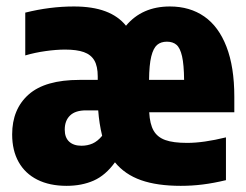

<svg xmlns="http://www.w3.org/2000/svg" viewBox="-20 -578 780 608"><path d="M722 -222.5H452.5Q454.5 -185 466.5 -164.2Q478.5 -143.5 503.5 -134.5Q528.5 -125.5 572.5 -125.5Q624.5 -125.5 695.5 -143V-7.5Q656 2 622 6.2Q588 10.5 552.5 10.5Q477.5 10.5 426.5 -7.5Q375.5 -25.5 344 -64Q314.5 -23 276.8 -6.2Q239 10.5 191 10.5Q137 10.5 98.2 -9Q59.5 -28.5 39 -65Q18.5 -101.5 18.5 -152.5Q18.5 -232.5 70.8 -278.8Q123 -325 232 -325H289.5V-336Q289.5 -368 278.8 -386.5Q268 -405 245.5 -413Q223 -421 186 -421Q158 -421 124.2 -416.2Q90.5 -411.5 60 -402.5V-538Q138 -557.5 214 -557.5Q273 -557.5 313.8 -542.2Q354.5 -527 379 -496.5Q430 -557.5 518 -557.5Q581 -557.5 626.8 -525.8Q672.5 -494 697.2 -430Q722 -366 722 -271.5ZM452 -325H563Q562.5 -373.5 556.5 -399.8Q550.5 -426 539 -436Q527.5 -446 508.5 -446Q489.5 -446 477.5 -435.8Q465.5 -425.5 459 -399.2Q452.5 -373 452 -325ZM303.5 -148Q294 -187 291 -228.5H252.5Q218.5 -228.5 201.8 -212.2Q185 -196 185 -167.5Q185 -142.5 199 -129.5Q213 -116.5 238 -116.5Q257 -116.5 273 -123.5Q289 -130.5 303.5 -148Z"/></svg>

Font: Encode Sans Condensed ExtraBold
Style: Regular
Weight: 800
Width: 3
Designer: Multiple Designers
Foundry: Impallari Type
Version: Version 2.000